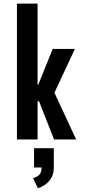

<svg xmlns="http://www.w3.org/2000/svg" viewBox="-20 -770 490 1060"><path d="M73.5 0V-750H187.5V-301.5H191L271 -500H393.5L280.5 -258L400.5 0H278.5L195.5 -211H187.5V0ZM168 154.5V48H277V154.5Q277 191.5 261.2 215.5Q245.5 239.5 224.8 252.5Q204 265.5 189 269.5L162.5 213.5Q178.5 210 194 197.5Q209.5 185 209.5 154.5Z"/></svg>

Font: Trispace Condensed Medium
Style: Regular
Weight: 500
Width: 3
Designer: Tyler Finck
Foundry: Etcetera Type Company
Version: Version 1.210; ttfautohint (v1.8.3)